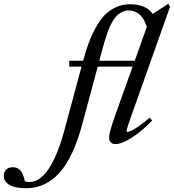

<svg xmlns="http://www.w3.org/2000/svg" viewBox="-297 -748 917 1013"><path d="M-158.2 245.1Q-217.3 245.1 -247.1 227.5Q-276.9 210 -276.9 180.2Q-276.9 159.7 -264.6 147Q-252.4 134.3 -229.5 134.3Q-204.1 134.3 -189 151.6Q-173.8 168.9 -166 208.5Q-156.2 212.4 -142.1 212.4Q-111.8 212.4 -84 191.4Q-56.2 170.4 -33.4 132.3Q-10.7 94.2 7.8 47.4Q26.4 0.5 41.5 -56.6L133.3 -396.5H68.4V-427.7H141.6Q156.2 -481.4 171.6 -522.7Q187 -564 208.7 -603.5Q230.5 -643.1 255.6 -668.7Q280.8 -694.3 314.9 -710Q349.1 -725.6 389.6 -725.6Q432.6 -725.6 463.6 -711.7Q494.6 -697.8 508.3 -674.3L590.3 -728L600.1 -712.4L394.5 -132.8Q370.6 -66.9 370.6 -56.2Q370.6 -52.2 375 -52.2Q381.3 -52.2 394.3 -57.6Q407.2 -63 434.1 -81.3Q460.9 -99.6 492.7 -127.4L505.9 -112.3Q451.7 -55.2 397.9 -21.5Q344.2 12.2 313 12.2Q278.8 12.2 278.8 -22.9Q278.8 -49.8 309.1 -134.8L402.8 -396.5H218.8L137.2 -93.8Q90.3 82.5 16.4 163.8Q-57.6 245.1 -158.2 245.1ZM242.2 -483.9 227.1 -427.7H414.1L477.5 -606.4Q469.2 -632.8 456.8 -651.4Q444.3 -669.9 430.4 -678.2Q416.5 -686.5 405.3 -689.7Q394 -692.9 382.8 -692.9Q365.7 -692.9 350.3 -686Q335 -679.2 323.5 -669.2Q312 -659.2 301 -641.4Q290 -623.5 282.7 -608.2Q275.4 -592.8 267.1 -568.1Q258.8 -543.5 254.2 -527.1Q249.5 -510.7 242.2 -483.9Z"/></svg>

Font: Elstob Medium
Style: Italic
Weight: 500
Italic angle: -20°
Designer: Peter S. Baker
Version: Version 1.015